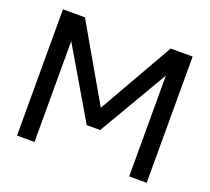

<svg xmlns="http://www.w3.org/2000/svg" viewBox="-120 -852 1094 1002"><g transform="rotate(20 427.0 -350.5)"><path d="M66.9 0V-701.2H189L428.2 -286.1L665 -701.2H787.1V0H689.9V-560.1L464.8 -175.8H390.1L164.1 -560.1V0Z"/></g></svg>

Font: LT Superior Med
Style: Regular
Weight: 500
Designer: Daniel Lyons
Foundry: LyonsType
Version: Version 1.000